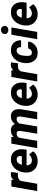

<svg xmlns="http://www.w3.org/2000/svg" viewBox="1548 -2330 791 3929"><g transform="rotate(-90 1943.5 -365.5)"><path d="M216.3 -397 147.5 0H-1.5L90.3 -528.3H229.5ZM388.7 -532.7 370.1 -390.6Q357.4 -392.6 345.2 -394Q333 -395.5 320.3 -395.5Q292.5 -396 270.3 -388.9Q248 -381.8 231.7 -367.7Q215.3 -353.5 204.6 -332.8Q193.8 -312 188.5 -285.6L161.1 -299.3Q166.5 -336.9 177.7 -378.7Q189 -420.4 209.2 -457.3Q229.5 -494.1 261.5 -516.8Q293.5 -539.6 340.3 -539.6Q352.5 -539.6 364.5 -537.6Q376.5 -535.6 388.7 -532.7Z M605 9.8Q550.3 8.8 506.1 -10.7Q461.9 -30.3 431.6 -64.7Q401.4 -99.1 387.2 -145Q373 -190.9 377 -245.1L378.9 -264.2Q384.8 -320.8 406 -370.6Q427.2 -420.4 462.9 -458.7Q498.5 -497.1 547.1 -518.3Q595.7 -539.6 655.8 -538.1Q710.9 -537.1 750.7 -515.9Q790.5 -494.6 815.2 -458.5Q839.8 -422.4 849.1 -376.5Q858.4 -330.6 853 -279.3L844.2 -216.8H430.7L446.3 -314.9L710.4 -314.5L713.4 -327.6Q716.8 -352.5 710.9 -373.3Q705.1 -394 689 -406.7Q672.9 -419.4 645.5 -420.4Q613.8 -420.9 592.3 -406.7Q570.8 -392.6 557.6 -368.9Q544.4 -345.2 537.4 -317.6Q530.3 -290 526.9 -264.2L524.9 -245.6Q522.9 -220.2 526.6 -196.3Q530.3 -172.4 541.3 -153.1Q552.2 -133.8 571.5 -121.8Q590.8 -109.9 619.6 -108.9Q657.2 -107.9 689.7 -123.5Q722.2 -139.2 748 -165.5L812.5 -84Q790 -50.8 755.9 -30Q721.7 -9.3 682.4 0.5Q643.1 10.3 605 9.8Z M1096.7 -409.2 1025.9 0H876.5L968.3 -528.3H1107.9ZM1056.6 -282.7 1021.5 -281.2Q1026.4 -329.1 1042.2 -375.5Q1058.1 -421.9 1085.7 -459.2Q1113.3 -496.6 1154.1 -518.3Q1194.8 -540 1249 -538.6Q1289.6 -537.6 1316.2 -521.7Q1342.8 -505.9 1358.2 -480Q1373.5 -454.1 1378.4 -421.1Q1383.3 -388.2 1379.9 -352.5L1320.8 0H1171.9L1227.5 -334.5Q1230.5 -357.4 1228 -376.5Q1225.6 -395.5 1213.6 -407.7Q1201.7 -419.9 1175.8 -420.4Q1147 -421.4 1126.5 -408.9Q1106 -396.5 1091.8 -376Q1077.6 -355.5 1069.1 -331.1Q1060.5 -306.6 1056.6 -282.7ZM1357.4 -290.5 1311.5 -286.1Q1316.4 -333.5 1331.8 -378.7Q1347.2 -423.8 1374.5 -460.4Q1401.9 -497.1 1441.9 -518.3Q1481.9 -539.6 1535.6 -538.6Q1579.1 -537.1 1607.7 -520Q1636.2 -502.9 1651.6 -474.1Q1667 -445.3 1671.9 -409.4Q1676.8 -373.5 1672.4 -335L1616.7 0H1466.8L1522.9 -335.4Q1525.9 -357.9 1523.4 -377Q1521 -396 1509.3 -408Q1497.6 -419.9 1471.7 -420.4Q1444.3 -421.4 1424.3 -409.9Q1404.3 -398.4 1390.6 -379.4Q1377 -360.4 1369.1 -337.2Q1361.3 -314 1357.4 -290.5Z M1969.2 9.8Q1914.6 8.8 1870.4 -10.7Q1826.2 -30.3 1795.9 -64.7Q1765.6 -99.1 1751.5 -145Q1737.3 -190.9 1741.2 -245.1L1743.2 -264.2Q1749 -320.8 1770.3 -370.6Q1791.5 -420.4 1827.1 -458.7Q1862.8 -497.1 1911.4 -518.3Q1960 -539.6 2020 -538.1Q2075.2 -537.1 2115 -515.9Q2154.8 -494.6 2179.4 -458.5Q2204.1 -422.4 2213.4 -376.5Q2222.7 -330.6 2217.3 -279.3L2208.5 -216.8H1794.9L1810.5 -314.9L2074.7 -314.5L2077.6 -327.6Q2081.1 -352.5 2075.2 -373.3Q2069.3 -394 2053.2 -406.7Q2037.1 -419.4 2009.8 -420.4Q1978 -420.9 1956.5 -406.7Q1935.1 -392.6 1921.9 -368.9Q1908.7 -345.2 1901.6 -317.6Q1894.5 -290 1891.1 -264.2L1889.2 -245.6Q1887.2 -220.2 1890.9 -196.3Q1894.5 -172.4 1905.5 -153.1Q1916.5 -133.8 1935.8 -121.8Q1955.1 -109.9 1983.9 -108.9Q2021.5 -107.9 2054 -123.5Q2086.4 -139.2 2112.3 -165.5L2176.8 -84Q2154.3 -50.8 2120.1 -30Q2085.9 -9.3 2046.6 0.5Q2007.3 10.3 1969.2 9.8Z M2459 -397 2390.1 0H2241.2L2333 -528.3H2472.2ZM2631.3 -532.7 2612.8 -390.6Q2600.1 -392.6 2587.9 -394Q2575.7 -395.5 2563 -395.5Q2535.2 -396 2512.9 -388.9Q2490.7 -381.8 2474.4 -367.7Q2458 -353.5 2447.3 -332.8Q2436.5 -312 2431.2 -285.6L2403.8 -299.3Q2409.2 -336.9 2420.4 -378.7Q2431.6 -420.4 2451.9 -457.3Q2472.2 -494.1 2504.2 -516.8Q2536.1 -539.6 2583 -539.6Q2595.2 -539.6 2607.2 -537.6Q2619.1 -535.6 2631.3 -532.7Z M2827.6 -108.4Q2852.1 -107.9 2870.6 -117.4Q2889.2 -127 2900.6 -144.5Q2912.1 -162.1 2916 -185.1L3056.2 -185.5Q3052.2 -124.5 3018.8 -80.3Q2985.4 -36.1 2933.8 -12.5Q2882.3 11.2 2823.2 9.8Q2766.1 8.8 2725.1 -12.9Q2684.1 -34.7 2658.4 -71.5Q2632.8 -108.4 2622.6 -156.2Q2612.3 -204.1 2617.2 -256.3L2619.1 -269.5Q2625 -325.2 2645.5 -374.3Q2666 -423.3 2700.4 -460.7Q2734.9 -498 2782.2 -518.8Q2829.6 -539.6 2888.7 -538.1Q2951.2 -537.1 2995.1 -510Q3039.1 -482.9 3062 -436.3Q3085 -389.6 3084 -329.1L2943.8 -329.6Q2944.3 -352.1 2938.7 -372.6Q2933.1 -393.1 2918.2 -406Q2903.3 -418.9 2877 -419.9Q2846.7 -420.9 2826.7 -407Q2806.6 -393.1 2794.4 -369.9Q2782.2 -346.7 2776.1 -320.1Q2770 -293.5 2767.6 -269.5L2766.6 -256.8Q2764.6 -236.8 2763.4 -211.7Q2762.2 -186.5 2766.8 -163.1Q2771.5 -139.6 2785.4 -124.5Q2799.3 -109.4 2827.6 -108.4Z M3346.2 -528.3 3254.9 0H3105.5L3197.3 -528.3ZM3211.9 -662.6Q3210.9 -698.2 3235.6 -719.5Q3260.3 -740.7 3294.4 -741.2Q3327.1 -741.7 3352.1 -721.9Q3377 -702.1 3377.4 -668Q3377.9 -632.3 3353.3 -611.1Q3328.6 -589.8 3294.9 -589.4Q3262.2 -588.9 3237.5 -608.4Q3212.9 -627.9 3211.9 -662.6Z M3614.3 9.8Q3559.6 8.8 3515.4 -10.7Q3471.2 -30.3 3440.9 -64.7Q3410.6 -99.1 3396.5 -145Q3382.3 -190.9 3386.2 -245.1L3388.2 -264.2Q3394 -320.8 3415.3 -370.6Q3436.5 -420.4 3472.2 -458.7Q3507.8 -497.1 3556.4 -518.3Q3605 -539.6 3665 -538.1Q3720.2 -537.1 3760 -515.9Q3799.8 -494.6 3824.5 -458.5Q3849.1 -422.4 3858.4 -376.5Q3867.7 -330.6 3862.3 -279.3L3853.5 -216.8H3439.9L3455.6 -314.9L3719.7 -314.5L3722.7 -327.6Q3726.1 -352.5 3720.2 -373.3Q3714.4 -394 3698.2 -406.7Q3682.1 -419.4 3654.8 -420.4Q3623 -420.9 3601.6 -406.7Q3580.1 -392.6 3566.9 -368.9Q3553.7 -345.2 3546.6 -317.6Q3539.6 -290 3536.1 -264.2L3534.2 -245.6Q3532.2 -220.2 3535.9 -196.3Q3539.6 -172.4 3550.5 -153.1Q3561.5 -133.8 3580.8 -121.8Q3600.1 -109.9 3628.9 -108.9Q3666.5 -107.9 3699 -123.5Q3731.4 -139.2 3757.3 -165.5L3821.8 -84Q3799.3 -50.8 3765.1 -30Q3731 -9.3 3691.7 0.5Q3652.3 10.3 3614.3 9.8Z"/></g></svg>

Font: Roboto ExtraBold
Style: Italic
Weight: 800
Designer: Christian Robertson
Foundry: Google
Version: Version 3.009; 2024